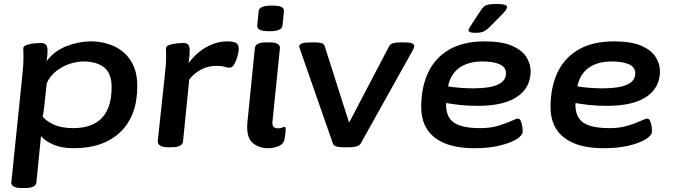

<svg xmlns="http://www.w3.org/2000/svg" viewBox="-20 -738 3391 965"><path d="M87 207Q60 207 47.5 198.5Q35 190 37 178L92 -357Q95 -384 96.5 -407.5Q98 -431 98 -456Q98 -467 97.5 -476Q97 -485 97 -495Q97 -506 114.5 -512Q132 -518 152.5 -520Q173 -522 183 -522Q205 -522 212 -512Q219 -502 219 -483Q219 -459 214 -430Q251 -481 313 -505.5Q375 -530 436 -530Q499 -530 552.5 -506Q606 -482 638 -432Q670 -382 670 -305Q670 -156 585 -74.5Q500 7 350 7Q290 7 248.5 -11Q207 -29 186 -54L163 178Q160 207 107 207ZM347 -94Q541 -94 541 -300Q541 -369 503.5 -399Q466 -429 400 -429Q366 -429 330 -417Q294 -405 263 -381Q232 -357 215 -320L202 -200Q199 -169 194 -153Q208 -132 248 -113Q288 -94 347 -94Z M824 2Q797 2 784.5 -6.5Q772 -15 773 -29L808 -357Q811 -384 813 -407.5Q815 -431 815 -456Q815 -467 814.5 -476Q814 -485 814 -495Q814 -506 831 -512Q848 -518 868.5 -520Q889 -522 900 -522Q916 -522 924.5 -515Q933 -508 933.5 -486.5Q934 -465 928 -421Q968 -474 1018.5 -502Q1069 -530 1123 -530Q1151 -530 1165.5 -522.5Q1180 -515 1180 -493Q1180 -479 1174 -456.5Q1168 -434 1158 -416Q1148 -398 1134 -398Q1120 -398 1107 -402.5Q1094 -407 1066 -407Q1026 -407 990 -388Q954 -369 931 -338L900 -28Q897 2 843 2Z M1329 7Q1278 7 1247 -22.5Q1216 -52 1224 -129L1261 -496Q1264 -525 1316 -525H1336Q1363 -525 1375.5 -517Q1388 -509 1387 -497L1350 -133Q1347 -111 1354 -102Q1361 -93 1377 -93Q1389 -93 1397 -96.5Q1405 -100 1409 -100Q1416 -100 1416 -89Q1416 -86 1415 -73.5Q1414 -61 1410 -38Q1405 -13 1379 -3Q1353 7 1329 7ZM1334 -581Q1300 -581 1285.5 -588.5Q1271 -596 1273 -610L1280 -682Q1281 -695 1297 -702.5Q1313 -710 1347 -710Q1381 -710 1394.5 -703Q1408 -696 1407 -682L1400 -610Q1397 -581 1334 -581Z M1704 2Q1683 2 1670 -2Q1657 -6 1653 -17L1489 -487Q1484 -499 1484 -505Q1484 -525 1542 -525H1565Q1584 -525 1596.5 -521Q1609 -517 1612 -506L1733 -126H1737L1936 -506Q1942 -517 1956 -521Q1970 -525 1991 -525H2011Q2039 -525 2050.5 -520.5Q2062 -516 2062 -507Q2062 -500 2056 -488L1793 -17Q1786 -6 1771.5 -2Q1757 2 1737 2Z M2364 7Q2234 7 2165.5 -46Q2097 -99 2097 -200Q2097 -300 2132.5 -374.5Q2168 -449 2239 -489.5Q2310 -530 2415 -530Q2504 -530 2554.5 -507.5Q2605 -485 2626 -450.5Q2647 -416 2647 -381Q2647 -297 2579 -251.5Q2511 -206 2382 -206Q2330 -206 2291 -210.5Q2252 -215 2223 -220Q2222 -217 2222 -212Q2222 -149 2262 -121.5Q2302 -94 2394 -94Q2444 -94 2484 -106Q2524 -118 2549.5 -130Q2575 -142 2583 -142Q2592 -142 2597.5 -130Q2603 -118 2605 -102.5Q2607 -87 2607 -77Q2607 -58 2576 -38.5Q2545 -19 2490 -6Q2435 7 2364 7ZM2360 -294Q2523 -294 2523 -369Q2523 -401 2491 -415Q2459 -429 2405 -429Q2333 -429 2288.5 -397Q2244 -365 2232 -304Q2260 -299 2294.5 -296.5Q2329 -294 2360 -294ZM2368 -573Q2350 -573 2342.5 -576.5Q2335 -580 2335 -586Q2335 -592 2339.5 -598.5Q2344 -605 2350 -615L2396 -685Q2404 -697 2411 -704Q2418 -711 2433 -714.5Q2448 -718 2478 -718Q2528 -718 2528 -703Q2528 -694 2519 -683Q2510 -672 2495 -657L2440 -601Q2424 -586 2410.5 -579.5Q2397 -573 2368 -573Z M3014 7Q2884 7 2815.5 -46Q2747 -99 2747 -200Q2747 -300 2782.5 -374.5Q2818 -449 2889 -489.5Q2960 -530 3065 -530Q3154 -530 3204.5 -507.5Q3255 -485 3276 -450.5Q3297 -416 3297 -381Q3297 -297 3229 -251.5Q3161 -206 3032 -206Q2980 -206 2941 -210.5Q2902 -215 2873 -220Q2872 -217 2872 -212Q2872 -149 2912 -121.5Q2952 -94 3044 -94Q3094 -94 3134 -106Q3174 -118 3199.5 -130Q3225 -142 3233 -142Q3242 -142 3247.5 -130Q3253 -118 3255 -102.5Q3257 -87 3257 -77Q3257 -58 3226 -38.5Q3195 -19 3140 -6Q3085 7 3014 7ZM3010 -294Q3173 -294 3173 -369Q3173 -401 3141 -415Q3109 -429 3055 -429Q2983 -429 2938.5 -397Q2894 -365 2882 -304Q2910 -299 2944.5 -296.5Q2979 -294 3010 -294Z"/></svg>

Font: Asap Expanded Expanded SemiBold
Style: Italic
Weight: 600
Width: 7
Italic angle: -6°
Designer: Pablo Cosgaya
Foundry: Omnibus-Type
Version: Version 3.001; ttfautohint (v1.8.4.7-5d5b)